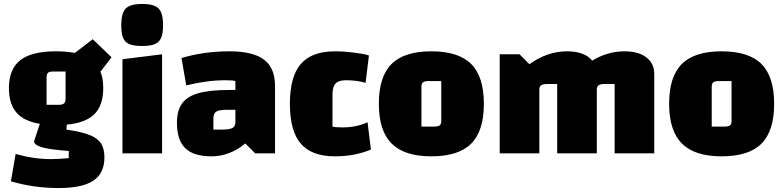

<svg xmlns="http://www.w3.org/2000/svg" viewBox="-20 -774 3957 969"><path d="M507 20Q507 100 451.5 137.5Q396 175 277 175Q150 175 35 141L59 3Q151 29 237 29Q277 29 327 24V-12Q233 -19 192.5 -30.5Q152 -42 152 -61L181 -149Q101 -162 63 -206Q25 -250 25 -329Q25 -425 82 -470Q139 -515 262 -515Q313 -515 358 -507L448 -576L543 -485L487 -412Q501 -380 501 -329Q501 -243 457 -198.5Q413 -154 317 -145L315 -120Q391 -109 431.5 -93Q472 -77 489.5 -50.5Q507 -24 507 20ZM215 -245H277Q296 -245 303.5 -252.5Q311 -260 311 -277V-413H247Q229 -413 222 -406.5Q215 -400 215 -381Z M592 0ZM798 -500V0H598V-475ZM592 -647Q592 -708 614.5 -731Q637 -754 698 -754Q758 -754 780.5 -731Q803 -708 803 -647Q803 -606 793.5 -583.5Q784 -561 762 -551.5Q740 -542 698 -542Q656 -542 633.5 -551Q611 -560 601.5 -582.5Q592 -605 592 -647Z M1368 -340V0H1268L1218 -50Q1180 -18 1136.5 -1.5Q1093 15 1048 15Q957 15 915 -26Q873 -67 873 -155Q873 -216 899 -252Q925 -288 982.5 -304Q1040 -320 1138 -320H1168V-365Q1153 -369 1118 -369Q1025 -369 920 -343L896 -481Q1008 -515 1138 -515Q1257 -515 1312.5 -473Q1368 -431 1368 -340ZM1168 -158V-220H1126Q1087 -220 1072 -211Q1057 -202 1057 -178V-120H1099Q1138 -120 1153 -128Q1168 -136 1168 -158Z M1443 -250Q1443 -387 1498 -451Q1553 -515 1671 -515Q1715 -515 1767 -508.5Q1819 -502 1842 -494L1825 -356Q1782 -369 1726 -369Q1689 -369 1673.5 -352.5Q1658 -336 1658 -296V-135Q1674 -131 1709 -131Q1779 -131 1835 -157L1852 -19Q1769 15 1671 15Q1553 15 1498 -49Q1443 -113 1443 -250Z M1892 -250Q1892 -387 1956 -451Q2020 -515 2157 -515Q2294 -515 2358 -451Q2422 -387 2422 -250Q2422 -113 2358 -49Q2294 15 2157 15Q2021 15 1956.5 -49.5Q1892 -114 1892 -250ZM2168 -135Q2190 -135 2198.5 -141Q2207 -147 2207 -163V-365H2146Q2124 -365 2115.5 -359Q2107 -353 2107 -337V-135Z M3282 -400V0H3082V-350H3031Q3010 -350 3001 -343.5Q2992 -337 2992 -322V0H2792V-350H2741Q2720 -350 2711 -343.5Q2702 -337 2702 -322V0H2502V-500H2602L2652 -450Q2742 -515 2842 -515Q2886 -515 2918.5 -503Q2951 -491 2969 -468Q3046 -515 3132 -515Q3202 -515 3242 -484.5Q3282 -454 3282 -400Z M3357 -250Q3357 -387 3421 -451Q3485 -515 3622 -515Q3759 -515 3823 -451Q3887 -387 3887 -250Q3887 -113 3823 -49Q3759 15 3622 15Q3486 15 3421.5 -49.5Q3357 -114 3357 -250ZM3633 -135Q3655 -135 3663.5 -141Q3672 -147 3672 -163V-365H3611Q3589 -365 3580.5 -359Q3572 -353 3572 -337V-135Z"/></svg>

Font: Changa Black
Style: Regular
Weight: 900
Designer: Eduardo Rodriguez Tunni
Foundry: Eduardo Rodriguez Tunni
Version: Version 2.001; ttfautohint (v1.5.10-5e6f)